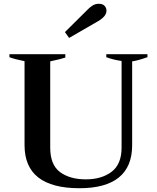

<svg xmlns="http://www.w3.org/2000/svg" viewBox="-20 -987 831 1017"><path d="M324 -817 444 -936Q453 -946 468.5 -956.5Q484 -967 503 -967Q524 -967 534 -956Q544 -945 544 -930Q544 -901 500 -875L346 -786ZM110 -218V-663Q59 -673 30 -684V-700H326V-682Q302 -674 246 -662V-205Q246 -114 298 -75.5Q350 -37 435 -37Q518 -37 571 -77Q624 -117 624 -205V-664Q581 -670 543 -684V-700H761V-684Q706 -665 680 -662V-218Q680 -104 609.5 -47Q539 10 401 10Q110 10 110 -218Z"/></svg>

Font: Trirong SemiBold
Style: Regular
Weight: 600
Designer: Katatrad Team
Foundry: CadsonDemak
Version: Version 1.001